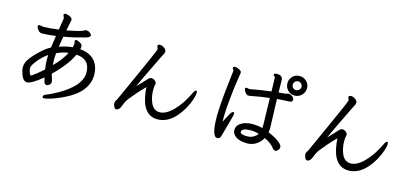

<svg xmlns="http://www.w3.org/2000/svg" viewBox="-71 -1324 4143 1942"><g transform="rotate(15 2000.0 -353.0)"><path d="M245 -97Q247 -97 261 -105Q307 -137 371 -194Q362 -250 362 -294Q362 -337 363 -344Q309 -307 264.5 -251.5Q220 -196 220 -175Q220 -137 240 -101Q242 -100 243 -98.5Q244 -97 245 -97ZM435 -257Q519 -341 557 -418Q501 -412 436 -382Q432 -346 432 -321Q432 -295 433.5 -277.5Q435 -260 435 -257ZM435 91Q418 91 418 76Q418 59 448.5 48Q479 37 520 15Q620 -35 688 -96Q783 -179 783 -270Q783 -413 638 -421Q584 -301 447 -171Q451 -152 460 -127.5Q469 -103 469 -88Q469 -71 454.5 -58.5Q440 -46 425 -46Q407 -46 398 -67L386 -115Q272 -21 226 -21Q187 -21 164 -82Q147 -127 147 -157Q147 -186 156 -208Q175 -255 246.5 -326.5Q318 -398 371 -424L389 -550Q298 -538 245 -538Q213 -538 195 -573Q190 -583 187.5 -586.5Q185 -590 185 -597Q185 -613 203 -613Q212 -613 221 -610Q230 -607 247 -607Q305 -607 400 -620L419 -736Q419 -754 413 -763Q407 -772 407 -778Q407 -791 426 -791Q438 -791 462 -784Q499 -770 499 -747Q499 -740 494.5 -723.5Q490 -707 476 -632Q628 -660 652 -679Q659 -684 671 -685Q693 -685 709.5 -673Q726 -661 729 -646Q729 -626 683 -613Q567 -580 463 -562Q458 -536 453 -504Q448 -472 445 -452Q506 -476 583 -484Q588 -503 590 -520L585 -548Q585 -564 600 -564Q609 -564 622 -557Q665 -540 665 -520Q665 -496 661 -484Q771 -476 825 -404Q865 -349 865 -270Q865 -93 647 16Q559 61 477 83Q446 91 435 91Z M1169 9Q1154 9 1144.5 -11.5Q1135 -32 1135 -45Q1135 -58 1138.5 -66.5Q1142 -75 1146 -79.5Q1150 -84 1152 -88Q1154 -92 1285 -381.5Q1416 -671 1416 -684Q1416 -696 1411 -704Q1406 -712 1406 -718Q1406 -736 1431 -736Q1452 -736 1475 -719.5Q1498 -703 1498 -685Q1498 -668 1490.5 -656Q1483 -644 1468 -612.5Q1453 -581 1430.5 -534.5Q1408 -488 1382 -435Q1356 -382 1332 -330Q1308 -278 1304 -268L1349 -316Q1395 -365 1406.5 -376.5Q1418 -388 1436 -388Q1454 -388 1471 -374Q1488 -360 1488 -343Q1480 -316 1480 -281Q1480 -208 1505 -148Q1535 -76 1601 -76Q1667 -76 1742 -152.5Q1817 -229 1874 -350Q1889 -383 1902 -383Q1913 -383 1913 -358Q1913 -338 1899 -294Q1864 -189 1794 -105Q1706 -1 1598 -1Q1442 -1 1412 -231Q1407 -270 1407 -287Q1369 -251 1321.5 -196Q1274 -141 1258.5 -120Q1243 -99 1232.5 -76.5Q1222 -54 1214.5 -33.5Q1207 -13 1194.5 -2Q1182 9 1169 9Z M2519 -70Q2551 -70 2573 -81Q2613 -100 2625 -125Q2586 -138 2541 -138Q2446 -138 2446 -97Q2446 -70 2519 -70ZM2231 25Q2171 25 2171 -193Q2173 -317 2197 -528L2214 -675Q2214 -679 2211.5 -683Q2209 -687 2204.5 -692Q2200 -697 2200 -704Q2205 -717 2220 -717Q2231 -717 2246 -712Q2291 -698 2291 -674Q2291 -666 2280.5 -606.5Q2270 -547 2255.5 -413Q2241 -279 2241 -216V-148Q2245 -154 2271 -205Q2297 -256 2306 -263.5Q2315 -271 2322 -271Q2333 -271 2333 -257Q2333 -248 2330 -234Q2327 -220 2300.5 -126Q2274 -32 2268 -10Q2262 12 2252 18.5Q2242 25 2231 25ZM2876 -649Q2894 -649 2908 -663Q2922 -677 2922 -695Q2922 -713 2908 -727Q2894 -741 2876 -741Q2857 -741 2843.5 -727.5Q2830 -714 2830 -695Q2830 -676 2843.5 -662.5Q2857 -649 2876 -649ZM2543 -1Q2460 -1 2419 -29.5Q2378 -58 2378 -99Q2379 -138 2405 -160.5Q2431 -183 2465.5 -193.5Q2500 -204 2535 -204Q2602 -204 2646 -190Q2648 -203 2648 -223L2641 -504Q2539 -492 2490 -481.5Q2441 -471 2427 -471Q2410 -471 2397 -485Q2384 -499 2378.5 -513Q2373 -527 2373 -529Q2373 -543 2390 -543L2413 -538L2433 -540Q2536 -560 2640 -572Q2638 -707 2636.5 -715.5Q2635 -724 2626.5 -728.5Q2618 -733 2618 -745Q2620 -758 2650 -758Q2710 -758 2710 -707L2712 -581L2784 -587Q2792 -589 2800.5 -592Q2809 -595 2819 -595Q2840 -592 2856 -579Q2872 -566 2874 -546Q2874 -520 2832 -520Q2770 -518 2713 -513Q2723 -248 2723 -219Q2723 -196 2719 -165Q2797 -134 2844 -94Q2872 -70 2872 -51Q2872 -32 2863 -21.5Q2854 -11 2844 -6.5Q2834 -2 2831 -2Q2816 -2 2799 -24Q2766 -68 2696 -99Q2675 -58 2634.5 -30.5Q2594 -3 2543 -1ZM2876 -592Q2832 -592 2803 -622.5Q2774 -653 2774 -696Q2774 -738 2803.5 -767.5Q2833 -797 2876 -797Q2918 -797 2948.5 -768Q2979 -739 2979 -696Q2979 -653 2948.5 -622.5Q2918 -592 2876 -592Z M3169 9Q3154 9 3144.5 -11.5Q3135 -32 3135 -45Q3135 -58 3138.5 -66.5Q3142 -75 3146 -79.5Q3150 -84 3152 -88Q3154 -92 3285 -381.5Q3416 -671 3416 -684Q3416 -696 3411 -704Q3406 -712 3406 -718Q3406 -736 3431 -736Q3452 -736 3475 -719.5Q3498 -703 3498 -685Q3498 -668 3490.5 -656Q3483 -644 3468 -612.5Q3453 -581 3430.5 -534.5Q3408 -488 3382 -435Q3356 -382 3332 -330Q3308 -278 3304 -268L3349 -316Q3395 -365 3406.5 -376.5Q3418 -388 3436 -388Q3454 -388 3471 -374Q3488 -360 3488 -343Q3480 -316 3480 -281Q3480 -208 3505 -148Q3535 -76 3601 -76Q3667 -76 3742 -152.5Q3817 -229 3874 -350Q3889 -383 3902 -383Q3913 -383 3913 -358Q3913 -338 3899 -294Q3864 -189 3794 -105Q3706 -1 3598 -1Q3442 -1 3412 -231Q3407 -270 3407 -287Q3369 -251 3321.5 -196Q3274 -141 3258.5 -120Q3243 -99 3232.5 -76.5Q3222 -54 3214.5 -33.5Q3207 -13 3194.5 -2Q3182 9 3169 9Z"/></g></svg>

Font: LXGW WenKai Mono Medium
Style: Regular
Weight: 500
Monospace: yes
Designer: LXGW / Fontworks Inc.
Foundry: LXGW / Fontworks Inc.
Version: Version 1.520; June 14, 2025